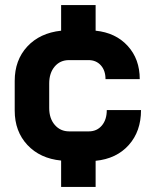

<svg xmlns="http://www.w3.org/2000/svg" viewBox="-20 -627 600 757"><path d="M357 7V110H221V6Q138 -2 88 -55.5Q38 -109 38 -191V-308Q38 -390 87.5 -443.5Q137 -497 221 -506V-607H357V-506Q436 -498 483.5 -446Q531 -394 531 -315H396Q396 -349 377.5 -369.5Q359 -390 329 -390H252Q217 -390 195.5 -364.5Q174 -339 174 -298V-201Q174 -160 196 -134.5Q218 -109 253 -109H330Q362 -109 381.5 -132Q401 -155 401 -193H536Q536 -109 487.5 -55Q439 -1 357 7Z"/></svg>

Font: Bai Jamjuree
Style: Bold
Weight: 700
Designer: Katatrad Aksorn Co.,Ltd.
Foundry: Cadson Demak Co.,Ltd.
Version: Version 1.000; ttfautohint (v1.6)